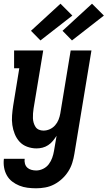

<svg xmlns="http://www.w3.org/2000/svg" viewBox="-27 -792 580 1035"><path d="M168 223Q144 223 121 220Q98 217 77 208.5Q56 200 38.5 186.5Q21 173 10 153.5Q-1 134 -5 111Q-9 88 -6 64H106Q104 77 107.5 90Q111 103 120 111.5Q129 120 142 123.5Q155 127 168 127Q187 127 205.5 118Q224 109 236 93Q248 77 254.5 58.5Q261 40 264 22L278 -60Q269 -46 258 -32.5Q247 -19 232.5 -9.5Q218 0 202 4Q186 8 170 8Q144 8 119.5 -1Q95 -10 78.5 -28Q62 -46 52.5 -69.5Q43 -93 39.5 -118Q36 -143 38 -169.5Q40 -196 44 -222L77 -424H49V-520H206L154 -207Q152 -194 151 -180.5Q150 -167 150.5 -154.5Q151 -142 154.5 -130Q158 -118 164.5 -108Q171 -98 182.5 -93Q194 -88 207 -88Q225 -88 241.5 -95.5Q258 -103 270 -116.5Q282 -130 288.5 -146.5Q295 -163 298 -180L354 -520H466L374 37Q370 62 362.5 86Q355 110 341 132Q327 154 307.5 172Q288 190 265 202Q242 214 217 218.5Q192 223 168 223ZM361 -574 310 -626 469 -772 533 -708ZM191 -574 140 -626 299 -772 363 -708Z"/></svg>

Font: Iosevka Gothic
Style: Bold Italic
Weight: 700
Italic angle: -9°
Monospace: yes
Designer: Belleve Invis
Foundry: Belleve Invis
Version: Version 15.5.1; ttfautohint (v1.8.4)